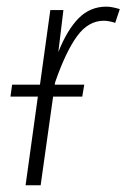

<svg xmlns="http://www.w3.org/2000/svg" viewBox="-20 -552 377 572"><path d="M296.9 -532.2Q312.5 -532.2 336.9 -524.9L323.2 -483.9Q304.2 -490.2 289.1 -490.2Q243.2 -490.2 209.5 -444.1Q175.8 -397.9 144 -306.2L143.1 -299.8H231L225.1 -264.2H138.2L101.1 0H56.2L92.8 -264.2H11.2L16.1 -299.8H99.1L129.9 -522H168.9L153.8 -397Q180.2 -463.4 214.4 -497.8Q248.5 -532.2 296.9 -532.2Z"/></svg>

Font: Fira Sans Compressed ExtraLight
Style: Italic
Weight: 250
Width: 3
Italic angle: -8°
Designer: Carrois Corporate & Edenspiekermann AG
Foundry: Carrois Corporate GbR & Edenspiekermann AG
Version: Version 4.203;PS 004.203;hotconv 1.0.88;makeotf.lib2.5.64775